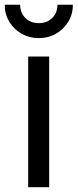

<svg xmlns="http://www.w3.org/2000/svg" viewBox="-42 -775 322 795"><path d="M74.7 0V-541H161.6V0ZM118.7 -617.2Q79.1 -617.2 47.1 -635.5Q15.1 -653.8 -3.7 -685.3Q-22.5 -716.8 -22.5 -755.4H41.5Q41.5 -721.7 63.2 -700.4Q85 -679.2 118.7 -679.2Q152.3 -679.2 174.1 -700.4Q195.8 -721.7 195.8 -755.4H259.8Q259.8 -716.8 241 -685.5Q222.2 -654.3 190.4 -635.7Q158.7 -617.2 118.7 -617.2Z"/></svg>

Font: Inter 17pt
Style: Regular
Weight: 400
Version: Version 4.001;git-66647c0bb